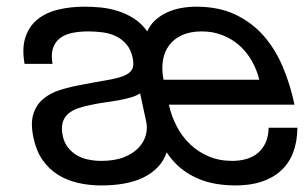

<svg xmlns="http://www.w3.org/2000/svg" viewBox="-20 -549 918 580"><path d="M763.2 -308.1Q755.9 -338.4 740.7 -365Q725.6 -391.6 703.4 -411.4Q681.2 -431.2 652.6 -442.6Q624 -454.1 589.4 -454.1Q555.2 -454.1 530.5 -443.1Q505.9 -432.1 491.2 -412.6Q476.6 -393.1 472.2 -366.5Q467.8 -339.8 474.1 -308.1ZM169.4 -139.2Q173.8 -118.2 185.3 -103.5Q196.8 -88.9 212.4 -79.8Q228 -70.8 247.1 -66.9Q266.1 -63 285.6 -63Q327.6 -63 355.5 -74.5Q383.3 -85.9 399.4 -103.5Q415.5 -121.1 420.7 -141.6Q425.8 -162.1 421.9 -180.2L403.3 -267.1Q391.6 -259.3 374.3 -254.4Q356.9 -249.5 336.7 -245.8Q316.4 -242.2 294.9 -239.3Q273.4 -236.3 253.9 -231.9Q233.4 -228 215.8 -221.9Q198.2 -215.8 186.3 -205.6Q174.3 -195.3 169.4 -179.2Q164.6 -163.1 169.4 -139.2ZM490.2 -232.9Q497.6 -198.7 513.7 -167.7Q529.8 -136.7 554 -113.5Q578.1 -90.3 610.1 -76.7Q642.1 -63 681.6 -63Q705.6 -63 725.6 -69.1Q745.6 -75.2 760 -87.6Q774.4 -100.1 782.7 -118.9Q791 -137.7 791.5 -163.1H878.4Q877.4 -77.6 828.4 -33.2Q779.3 11.2 691.4 11.2Q661.6 11.2 632.3 6.3Q603 1.5 576.2 -10.3Q549.3 -22 525.6 -41.3Q502 -60.5 483.4 -88.9Q474.6 -62.5 456.1 -43.5Q437.5 -24.4 411.9 -12.2Q386.2 0 354.2 5.6Q322.3 11.2 286.1 11.2Q249 11.2 215.3 3.4Q181.6 -4.4 154.5 -21.5Q127.4 -38.6 108.4 -65.9Q89.4 -93.3 81.1 -132.8Q71.8 -176.8 80.8 -204.8Q89.8 -232.9 110.6 -250.2Q131.3 -267.6 160.6 -276.9Q189.9 -286.1 221.7 -292Q266.6 -300.8 299.1 -306.2Q331.5 -311.5 351.3 -318.8Q371.1 -326.2 378.4 -338.4Q385.7 -350.6 380.9 -374Q375 -400.4 361.3 -416Q347.7 -431.6 329.1 -440.2Q310.5 -448.7 289.1 -451.4Q267.6 -454.1 246.6 -454.1Q219.7 -454.1 197.8 -449.5Q175.8 -444.8 161.1 -433.6Q146.5 -422.4 140.1 -403.6Q133.8 -384.8 138.7 -356H54.2Q45.9 -403.8 56.9 -436.8Q67.9 -469.7 93 -490.2Q118.2 -510.7 155 -519.8Q191.9 -528.8 235.4 -528.8Q258.3 -528.8 284.2 -526.4Q310.1 -523.9 335.7 -515.9Q361.3 -507.8 384.5 -493.2Q407.7 -478.5 424.8 -454.1Q433.6 -474.1 449 -488Q464.4 -502 484.1 -511.2Q503.9 -520.5 526.9 -524.7Q549.8 -528.8 573.2 -528.8Q640.6 -528.8 690.7 -505.1Q740.7 -481.4 776.1 -441.2Q811.5 -400.9 834.2 -347.2Q856.9 -293.5 869.6 -232.9Z"/></svg>

Font: XB Khoramshahr
Style: Oblique
Weight: 400
Italic angle: 12°
Designer: Behnam
Foundry: Irmug
Version: Version 8.005 2009